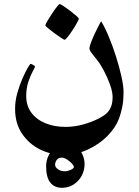

<svg xmlns="http://www.w3.org/2000/svg" viewBox="-20 -521 666 919"><path d="M571.3 -82Q571.3 -36.6 564.9 -7.6Q558.6 21.5 550.3 44.9Q534.2 88.9 495.1 128.9Q456.1 168.9 400.9 194.6Q345.7 220.2 281.7 220.2Q224.1 220.2 171.4 194.1Q118.7 168 85.4 118.7Q52.2 69.3 52.2 0Q52.2 -37.1 62.7 -75Q73.2 -112.8 87.2 -144.5Q101.1 -176.3 112.5 -195.8Q124 -215.3 126 -215.3Q129.9 -215.3 138.7 -210.4Q147.5 -205.6 147.5 -201.2Q147.5 -199.2 137 -180.2Q126.5 -161.1 116 -130.4Q105.5 -99.6 105.5 -61.5Q105.5 -14.2 130.6 19Q155.8 52.2 198.5 69.3Q241.2 86.4 293 86.4Q335.9 86.4 377.2 75Q418.5 63.5 449.7 47.6Q481 31.7 492.7 19Q505.4 6.3 512.2 -12.2Q519 -30.8 519 -56.6Q519 -81.5 506.6 -116Q494.1 -150.4 477.3 -182.4Q460.4 -214.4 446.8 -231Q431.6 -250.5 419.9 -265.4Q408.2 -280.3 408.2 -288.6Q408.2 -298.3 416 -318.8Q423.8 -339.4 434.3 -361.8Q444.8 -384.3 453.6 -400.6Q462.4 -417 464.4 -418.9Q482.4 -389.6 501.2 -344.2Q520 -298.8 535.9 -248.5Q551.8 -198.2 561.5 -153.8Q571.3 -109.4 571.3 -82ZM357.4 -431.2Q357.4 -427.7 348.6 -411.9Q339.8 -396 327.6 -377.2Q315.4 -358.4 304.2 -344.5Q293 -330.6 288.6 -330.6Q286.6 -330.6 272.5 -339.8Q258.3 -349.1 241 -361.8Q223.6 -374.5 210.4 -385.5Q197.3 -396.5 197.3 -399.9Q197.3 -404.3 206.5 -420.2Q215.8 -436 228.3 -454.8Q240.7 -473.6 251.5 -487.5Q262.2 -501.5 265.6 -501.5Q269.5 -501.5 283.9 -491.9Q298.3 -482.4 315.4 -469.5Q332.5 -456.5 345 -445.6Q357.4 -434.6 357.4 -431.2ZM384.8 263.2Q384.8 311 353.3 344.5Q321.8 377.9 275.9 377.9Q240.7 377.9 220.7 352.8Q200.7 327.6 200.7 273.9Q200.7 246.6 213.6 221.2Q226.6 195.8 249.8 179.4Q272.9 163.1 304.2 163.1Q328.1 163.1 346.2 179Q364.3 194.8 374.5 217.8Q384.8 240.7 384.8 263.2ZM333.5 278.3Q333.5 271.5 323.2 260.7Q313 250 299.6 241.7Q286.1 233.4 275.9 233.4Q259.8 233.4 251.7 244.4Q243.7 255.4 243.7 267.1Q243.7 279.3 257.3 289.1Q271 298.8 291.5 298.8Q303.2 298.8 318.4 292Q333.5 285.2 333.5 278.3Z"/></svg>

Font: Scheherazade New
Style: Bold
Weight: 700
Designer: SIL International
Foundry: SIL International
Version: Version 4.000